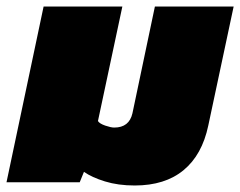

<svg xmlns="http://www.w3.org/2000/svg" viewBox="-41 -560 738 590"><path d="M373 10Q322 10 281.5 -2.5Q241 -15 217 -32L204 0H-21L93 -540H335L260 -188Q265 -180 282.5 -174Q300 -168 310 -168Q356 -168 366 -212L435 -540H677L599 -174Q580 -84 523 -37Q466 10 373 10Z"/></svg>

Font: Kanit Black
Style: Italic
Weight: 900
Italic angle: -12°
Designer: Katatrad Team
Foundry: CadsonDemak
Version: Version 2.000; ttfautohint (v1.8.3)